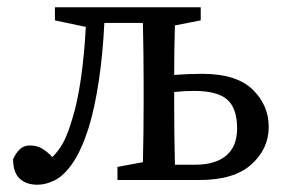

<svg xmlns="http://www.w3.org/2000/svg" viewBox="-20 -495 793 528"><path d="M83 13Q52 13 34 -4Q16 -21 16 -57Q24 -75 35 -85Q46 -95 62 -95Q82 -95 96.5 -86Q111 -77 124 -63Q144 -83 156 -107Q168 -131 179 -169Q193 -213 202.5 -279Q212 -345 216 -421L131 -439V-475H532V-439L461 -425Q460 -394 459.5 -357.5Q459 -321 459 -289Q498 -292 536 -292Q630 -292 674.5 -249Q719 -206 719 -146Q719 -86 671.5 -43Q624 0 529 0H303V-36L373 -49Q374 -87 374.5 -131.5Q375 -176 375 -210V-265Q375 -300 374.5 -347Q374 -394 373 -432H267Q263 -349 252 -274.5Q241 -200 224 -144Q204 -82 180.5 -47.5Q157 -13 132 0Q107 13 83 13ZM459 -210Q459 -174 459.5 -127Q460 -80 461 -42H516Q572 -42 602 -67Q632 -92 632 -142Q632 -197 605 -221Q578 -245 514 -245Q488 -245 459 -242Z"/></svg>

Font: Source Serif Pro
Style: Regular
Weight: 400
Designer: Frank Grießhammer
Foundry: Adobe Systems Incorporated
Version: Version 3.001;hotconv 1.0.111;makeotfexe 2.5.65597